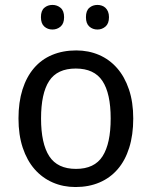

<svg xmlns="http://www.w3.org/2000/svg" viewBox="-20 -751 617 781"><path d="M522 -269Q522 -202.1 505.6 -150.1Q489.3 -98.1 458.7 -62.7Q428.2 -27.3 384.8 -8.8Q341.3 9.8 287.1 9.8Q236.8 9.8 194.3 -8.8Q151.9 -27.3 120.8 -62.7Q89.8 -98.1 72.5 -150.1Q55.2 -202.1 55.2 -269Q55.2 -335.4 71.5 -387Q87.9 -438.5 118.2 -473.9Q148.4 -509.3 192.1 -527.6Q235.8 -545.9 290 -545.9Q340.3 -545.9 382.8 -527.6Q425.3 -509.3 456.3 -473.9Q487.3 -438.5 504.6 -387Q522 -335.4 522 -269ZM147 -269Q147 -167 180.4 -115.5Q213.9 -64 289.1 -64Q364.3 -64 397.2 -115.5Q430.2 -167 430.2 -269Q430.2 -371.1 396.7 -421.6Q363.3 -472.2 288.1 -472.2Q212.9 -472.2 179.9 -421.6Q147 -371.1 147 -269ZM146.5 -681.2Q146.5 -707.5 160.2 -719.2Q173.8 -731 193.4 -731Q212.4 -731 226.6 -719Q240.7 -707 240.7 -681.2Q240.7 -655.3 226.6 -643.1Q212.4 -630.9 193.4 -630.9Q173.8 -630.9 160.2 -643.1Q146.5 -655.3 146.5 -681.2ZM329.6 -681.2Q329.6 -707.5 343.3 -719.2Q356.9 -731 376.5 -731Q385.7 -731 394.3 -728Q402.8 -725.1 409.2 -719Q415.5 -712.9 419.4 -703.6Q423.3 -694.3 423.3 -681.2Q423.3 -655.3 409.2 -643.1Q395 -630.9 376.5 -630.9Q356.9 -630.9 343.3 -643.1Q329.6 -655.3 329.6 -681.2Z"/></svg>

Font: Puppies Kittens
Style: Regular
Weight: 400
Foundry: Ascender Corporation and Peter Mawhorter
Version: Version 0.1